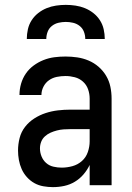

<svg xmlns="http://www.w3.org/2000/svg" viewBox="-20 -760 540 788"><path d="M197 8Q178 8 158 4.5Q138 1 121 -8.5Q104 -18 90.5 -33Q77 -48 69 -66Q61 -84 57.5 -103.5Q54 -123 54 -142Q54 -168 60.5 -193.5Q67 -219 83 -239.5Q99 -260 121 -274Q143 -288 167.5 -296Q192 -304 217.5 -307Q243 -310 269 -310H348V-355Q348 -375 341.5 -393.5Q335 -412 320.5 -425Q306 -438 287 -443Q268 -448 249 -448Q231 -448 213.5 -444.5Q196 -441 181.5 -431Q167 -421 158.5 -404.5Q150 -388 150 -370Q150 -370 150 -370Q150 -370 150 -370H60Q60 -370 60 -370.5Q60 -371 60 -371Q60 -394 66.5 -416.5Q73 -439 86 -458Q99 -477 118 -491Q137 -505 158.5 -513.5Q180 -522 202.5 -525Q225 -528 249 -528Q273 -528 297 -524.5Q321 -521 343.5 -511.5Q366 -502 384.5 -486Q403 -470 415.5 -449Q428 -428 433 -404Q438 -380 438 -355V0H348V-83Q338 -62 322.5 -44Q307 -26 287 -14Q267 -2 244 3Q221 8 197 8ZM233 -72Q255 -72 277 -78Q299 -84 316 -99Q333 -114 340.5 -136Q348 -158 348 -180V-230H269Q255 -230 241 -229Q227 -228 213.5 -224.5Q200 -221 187.5 -215.5Q175 -210 164.5 -200.5Q154 -191 149 -178Q144 -165 144 -151Q144 -134 150.5 -118Q157 -102 169.5 -91Q182 -80 199 -76Q216 -72 233 -72ZM90 -600Q90 -620 94.5 -640Q99 -660 110 -677Q121 -694 137 -706.5Q153 -719 171.5 -726.5Q190 -734 210 -737Q230 -740 250 -740Q270 -740 290 -737Q310 -734 328.5 -726.5Q347 -719 363 -706.5Q379 -694 390 -677Q401 -660 405.5 -640Q410 -620 410 -600H330Q330 -615 324.5 -629.5Q319 -644 307 -653.5Q295 -663 280 -666.5Q265 -670 250 -670Q235 -670 220 -666.5Q205 -663 193 -653.5Q181 -644 175.5 -629.5Q170 -615 170 -600Z"/></svg>

Font: Iosevka SS04 Medium
Style: Regular
Weight: 500
Monospace: yes
Designer: Belleve Invis
Foundry: Belleve Invis
Version: Version 19.0.0; ttfautohint (v1.8.4)